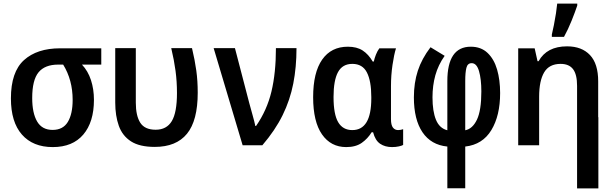

<svg xmlns="http://www.w3.org/2000/svg" viewBox="-20 -812 3418 1073"><path d="M275 10Q164 10 102.5 -60Q41 -130 41 -262Q41 -410 114 -476Q187 -542 316 -542H546V-451H438Q472 -415 488.5 -364Q505 -313 505 -254Q505 -130 445.5 -60Q386 10 275 10ZM274 -86Q332 -86 359 -130.5Q386 -175 386 -254Q386 -365 333 -451H305Q231 -451 195.5 -408Q160 -365 160 -264Q160 -180 187.5 -133Q215 -86 274 -86Z M845 9Q760 9 712 -22Q664 -53 644 -109Q624 -165 624 -239V-543H739V-238Q739 -165 764 -126Q789 -87 850 -87Q911 -87 940 -135Q969 -183 969 -292Q969 -356 961 -416Q953 -476 937 -543H1053Q1069 -476 1077 -418Q1085 -360 1085 -294Q1085 -138 1025 -64.5Q965 9 845 9Z M1336 0 1174 -543H1293L1373 -236Q1381 -206 1391.5 -169Q1402 -132 1407 -108H1411Q1472 -196 1497 -300.5Q1522 -405 1522 -543H1637Q1637 -437 1619 -345Q1601 -253 1559.5 -168.5Q1518 -84 1446 0Z M1915 10Q1829 10 1779.5 -61Q1730 -132 1730 -269Q1730 -407 1780.5 -479Q1831 -551 1924 -551Q1974 -551 2006.5 -530Q2039 -509 2063 -468H2069Q2073 -487 2081 -507Q2089 -527 2100 -542H2193Q2182 -507 2173.5 -449Q2165 -391 2165 -331V-146Q2165 -113 2176 -99Q2187 -85 2205 -85Q2212 -85 2220 -86.5Q2228 -88 2233 -90V-2Q2227 2 2209.5 6Q2192 10 2171 10Q2132 10 2104.5 -8.5Q2077 -27 2065 -73H2057Q2035 -37 2001.5 -13.5Q1968 10 1915 10ZM1949 -85Q2055 -85 2055 -262V-270Q2055 -359 2030.5 -407Q2006 -455 1949 -455Q1894 -455 1869 -409Q1844 -363 1844 -270Q1844 -173 1870 -129Q1896 -85 1949 -85Z M2480 7Q2389 -2 2341 -73Q2293 -144 2293 -268Q2293 -349 2315 -416.5Q2337 -484 2386 -548L2465 -500Q2429 -449 2413 -391.5Q2397 -334 2397 -268Q2397 -190 2416.5 -142.5Q2436 -95 2480 -84V-359Q2480 -551 2611 -551Q2668 -551 2704.5 -516.5Q2741 -482 2758 -423.5Q2775 -365 2775 -292Q2775 -166 2726 -85Q2677 -4 2580 7V240H2480ZM2580 -84Q2621 -92 2645.5 -143.5Q2670 -195 2670 -301Q2670 -370 2657 -414.5Q2644 -459 2616 -459Q2593 -459 2586.5 -433Q2580 -407 2580 -360Z M2876 0V-542H2968L2984 -470H2990Q3036 -553 3149 -553Q3231 -553 3277 -504.5Q3323 -456 3323 -357V-157H3324V241H3205V-157V-332Q3205 -396 3182.5 -425.5Q3160 -455 3113 -455Q3049 -455 3021 -407.5Q2993 -360 2993 -271V0ZM3064 -619Q3069 -640 3075.5 -672Q3082 -704 3087 -737Q3092 -770 3094 -792H3206V-781Q3194 -745 3174.5 -696.5Q3155 -648 3132 -606H3064Z"/></svg>

Font: Noto Sans Mono SemiCondensed SemiBold
Style: Regular
Weight: 600
Width: 4
Designer: Monotype Design Team
Foundry: Monotype Imaging Inc.
Version: Version 2.014; ttfautohint (v1.8.4.7-5d5b)